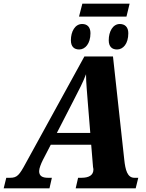

<svg xmlns="http://www.w3.org/2000/svg" viewBox="-57 -1020 792 1040"><path d="M371 -930H628L645 -1000H389ZM372 -752C404 -752 433 -783 433 -840C433 -874 415 -890 388 -890C349 -890 327 -849 327 -802C327 -767 345 -752 372 -752ZM577 -752C610 -752 638 -783 638 -840C638 -874 619 -890 592 -890C554 -890 532 -849 532 -802C532 -767 550 -752 577 -752ZM224 -57H203C172 -57 155 -67 155 -93C155 -108 165 -133 175 -153L218 -236H437L447 -114C447 -113 449 -110 449 -102C449 -71 425 -57 384 -57H366L353 0H678L692 -57H671C633 -57 622 -99 616 -156L555 -714H400L82 -135C48 -72 36 -57 -2 -57H-23L-37 0H211ZM340 -473C372 -536 391 -570 409 -618C409 -570 415 -519 419 -460L432 -300H251Z"/></svg>

Font: Noto Serif SemiCondensed Extra
Style: Italic
Weight: 800
Width: 4
Italic angle: -12°
Designer: Monotype Design Team
Foundry: Monotype Imaging Inc.
Version: Version 1.901